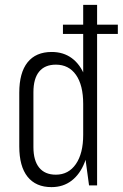

<svg xmlns="http://www.w3.org/2000/svg" viewBox="-20 -760 503 787"><path d="M191 7Q127 7 93 -35.5Q59 -78 59 -160V-380Q59 -462 93 -504.5Q127 -547 192 -547Q240 -547 274.5 -521.5Q309 -496 327.5 -448.5Q346 -401 346 -334V-209Q346 -143 327 -94.5Q308 -46 273.5 -19.5Q239 7 191 7ZM209 -44Q261 -44 291 -87.5Q321 -131 321 -207V-334Q321 -411 291.5 -453Q262 -495 209 -495Q164 -495 140.5 -466.5Q117 -438 117 -382V-157Q117 -102 140.5 -73Q164 -44 209 -44ZM321 -177V-740H378V0H345ZM463 -659V-621H238V-659Z"/></svg>

Font: Pathway Extreme Condensed Thin
Style: Regular
Weight: 250
Width: 3
Version: Version 1.001;gftools[0.9.26]